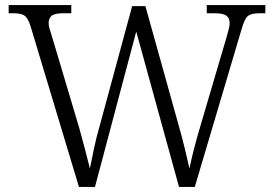

<svg xmlns="http://www.w3.org/2000/svg" viewBox="-20 -734 1075 754"><path d="M100 -631Q90 -663 76.5 -672.5Q63 -682 32 -682H14V-714H260V-682H229Q196 -682 183.5 -672.5Q171 -663 171 -643Q171 -634 174.5 -622Q178 -610 184 -591L291 -232Q304 -186 313.5 -149Q323 -112 333 -72Q341 -112 349.5 -152.5Q358 -193 371 -238L499 -710H551L681 -244Q695 -195 705.5 -151.5Q716 -108 724 -72Q738 -142 766 -236L868 -582Q873 -601 877.5 -617Q882 -633 882 -643Q882 -663 869 -672.5Q856 -682 821 -682H792V-714H1022V-682H999Q967 -682 953.5 -671Q940 -660 928 -617L745 0H683L515 -610L353 0H290Z"/></svg>

Font: Noto Serif Sinhala Light
Style: Regular
Weight: 300
Designer: Jelle Bosma - Monotype Design Team
Foundry: Monotype Imaging Inc.
Version: Version 2.007; ttfautohint (v1.8.4.7-5d5b)